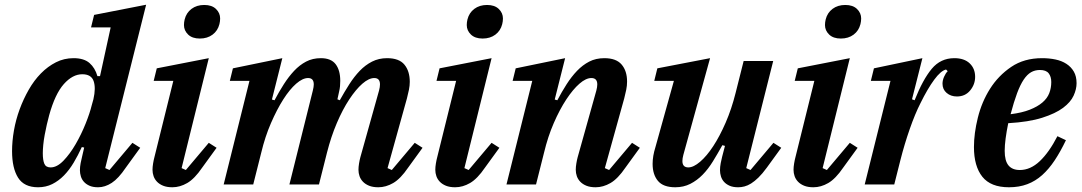

<svg xmlns="http://www.w3.org/2000/svg" viewBox="-20 -780 4575 812"><path d="M141 12Q82 12 56.5 -28.5Q31 -69 31 -141Q31 -183 39 -228.5Q47 -274 63 -317.5Q79 -361 101.5 -400.5Q124 -440 153 -469.5Q182 -499 216.5 -516.5Q251 -534 291 -534Q335 -534 358.5 -513.5Q382 -493 392 -458H403L448 -664H365L378 -717L598 -760L425 -69L443 -61L540 -176L573 -155L512 -71Q481 -25 452.5 -6.5Q424 12 395 12Q373 12 358.5 5.5Q344 -1 335 -11Q326 -21 322 -34Q318 -47 318 -60Q318 -74 321 -90Q324 -106 327 -117L336 -156L326 -158Q310 -123 291.5 -92Q273 -61 250.5 -38Q228 -15 201 -1.5Q174 12 141 12ZM194 -72Q221 -72 248.5 -100.5Q276 -129 300 -170.5Q324 -212 342 -257Q360 -302 368 -335L375 -360Q386 -408 376 -437Q366 -466 328 -466Q287 -466 250 -424.5Q213 -383 188 -293Q183 -275 178 -253Q173 -231 169 -209.5Q165 -188 163 -167.5Q161 -147 161 -132Q161 -103 167.5 -87.5Q174 -72 194 -72Z M709 12Q686 12 670 5.5Q654 -1 644 -11.5Q634 -22 629.5 -35Q625 -48 625 -62Q625 -74 627.5 -89Q630 -104 633 -115L713 -438H630L643 -491L863 -534L748 -69L766 -61L863 -176L896 -155L835 -71Q803 -24 772 -6Q741 12 709 12ZM825 -617Q793 -617 775.5 -634Q758 -651 758 -674Q758 -686 761 -698Q768 -726 790 -742.5Q812 -759 844 -759Q876 -759 893.5 -742Q911 -725 911 -702Q911 -690 908 -678Q901 -650 879 -633.5Q857 -617 825 -617Z M1580 12Q1557 12 1541 5.5Q1525 -1 1515 -11.5Q1505 -22 1500.5 -35Q1496 -48 1496 -62Q1496 -74 1498.5 -89Q1501 -104 1504 -115L1583 -397Q1587 -412 1587 -423Q1587 -450 1563 -450Q1540 -450 1512.5 -426Q1485 -402 1457 -359.5Q1429 -317 1404.5 -259.5Q1380 -202 1363 -135L1329 0H1204L1303 -397Q1307 -413 1307 -423Q1307 -450 1283 -450Q1260 -450 1232.5 -426Q1205 -402 1178 -359.5Q1151 -317 1126 -259.5Q1101 -202 1085 -135L1051 0H926L1035 -438H952L965 -491L1174 -534L1130 -359L1141 -356Q1160 -392 1180.5 -424Q1201 -456 1224 -480.5Q1247 -505 1274.5 -519.5Q1302 -534 1337 -534Q1380 -534 1399.5 -508.5Q1419 -483 1419 -438Q1419 -427 1418 -415.5Q1417 -404 1414 -392L1407 -360L1417 -356Q1437 -392 1457.5 -424Q1478 -456 1501.5 -480.5Q1525 -505 1553.5 -519.5Q1582 -534 1617 -534Q1668 -534 1690.5 -506.5Q1713 -479 1713 -434Q1713 -418 1709.5 -400.5Q1706 -383 1701 -364L1619 -69L1637 -61L1734 -176L1767 -155L1706 -71Q1674 -24 1643 -6Q1612 12 1580 12Z M1905 12Q1882 12 1866 5.5Q1850 -1 1840 -11.5Q1830 -22 1825.5 -35Q1821 -48 1821 -62Q1821 -74 1823.5 -89Q1826 -104 1829 -115L1909 -438H1826L1839 -491L2059 -534L1944 -69L1962 -61L2059 -176L2092 -155L2031 -71Q1999 -24 1968 -6Q1937 12 1905 12ZM2021 -617Q1989 -617 1971.5 -634Q1954 -651 1954 -674Q1954 -686 1957 -698Q1964 -726 1986 -742.5Q2008 -759 2040 -759Q2072 -759 2089.5 -742Q2107 -725 2107 -702Q2107 -690 2104 -678Q2097 -650 2075 -633.5Q2053 -617 2021 -617Z M2499 12Q2476 12 2460 5.5Q2444 -1 2434 -11.5Q2424 -22 2419.5 -35Q2415 -48 2415 -62Q2415 -74 2417.5 -89Q2420 -104 2423 -115L2502 -397Q2506 -412 2506 -423Q2506 -450 2481 -450Q2458 -450 2430.5 -426Q2403 -402 2375 -359.5Q2347 -317 2322 -259.5Q2297 -202 2281 -135L2247 0H2122L2231 -438H2148L2161 -491L2370 -534L2326 -359L2337 -356Q2356 -392 2376.5 -424Q2397 -456 2420.5 -480.5Q2444 -505 2472 -519.5Q2500 -534 2536 -534Q2586 -534 2609 -507Q2632 -480 2632 -435Q2632 -418 2628.5 -400.5Q2625 -383 2620 -364L2538 -69L2556 -61L2653 -176L2686 -155L2625 -71Q2593 -24 2562 -6Q2531 12 2499 12Z M2836 12Q2785 12 2762.5 -15Q2740 -42 2740 -87Q2740 -120 2752 -158L2830 -438H2747L2760 -491L2983 -534L2870 -125Q2866 -110 2866 -99Q2866 -72 2891 -72Q2913 -72 2941 -96Q2969 -120 2996.5 -162Q3024 -204 3049 -261.5Q3074 -319 3091 -387L3125 -522H3250L3136 -69L3154 -61L3251 -176L3284 -155L3223 -71Q3204 -45 3187.5 -29Q3171 -13 3156.5 -4Q3142 5 3128.5 8.5Q3115 12 3102 12Q3080 12 3065.5 5.5Q3051 -1 3042 -11Q3033 -21 3029 -34Q3025 -47 3025 -60Q3025 -74 3028 -90Q3031 -106 3034 -117L3046 -163L3035 -166Q3015 -130 2995 -97.5Q2975 -65 2951.5 -41Q2928 -17 2899.5 -2.5Q2871 12 2836 12Z M3420 12Q3397 12 3381 5.5Q3365 -1 3355 -11.5Q3345 -22 3340.5 -35Q3336 -48 3336 -62Q3336 -74 3338.5 -89Q3341 -104 3344 -115L3424 -438H3341L3354 -491L3574 -534L3459 -69L3477 -61L3574 -176L3607 -155L3546 -71Q3514 -24 3483 -6Q3452 12 3420 12ZM3536 -617Q3504 -617 3486.5 -634Q3469 -651 3469 -674Q3469 -686 3472 -698Q3479 -726 3501 -742.5Q3523 -759 3555 -759Q3587 -759 3604.5 -742Q3622 -725 3622 -702Q3622 -690 3619 -678Q3612 -650 3590 -633.5Q3568 -617 3536 -617Z M3746 -438H3663L3676 -491L3881 -534L3837 -360L3848 -356Q3883 -444 3920.5 -489Q3958 -534 4016 -534Q4058 -534 4081 -512Q4104 -490 4104 -455Q4104 -423 4083 -397.5Q4062 -372 4027 -372Q4001 -372 3983.5 -387Q3966 -402 3966 -426Q3966 -440 3972.5 -455Q3979 -470 3988 -479L3981 -486Q3959 -481 3931 -443Q3903 -405 3873 -344Q3850 -299 3827.5 -234.5Q3805 -170 3788 -103L3762 0H3637Z M4247 12Q4170 12 4134.5 -32.5Q4099 -77 4099 -158Q4099 -216 4115.5 -282.5Q4132 -349 4167 -404.5Q4202 -460 4256.5 -497Q4311 -534 4387 -534Q4417 -534 4443.5 -528.5Q4470 -523 4490 -510Q4510 -497 4521.5 -477Q4533 -457 4533 -428Q4533 -403 4520.5 -375.5Q4508 -348 4476 -324Q4444 -300 4387.5 -282Q4331 -264 4244 -259Q4237 -225 4233 -195Q4229 -165 4229 -142Q4229 -100 4245 -80.5Q4261 -61 4293 -61Q4338 -61 4377.5 -98.5Q4417 -136 4452 -204L4488 -187Q4465 -139 4440.5 -102Q4416 -65 4387.5 -39.5Q4359 -14 4324.5 -1Q4290 12 4247 12ZM4254 -297Q4302 -303 4335 -316Q4368 -329 4388.5 -346.5Q4409 -364 4417.5 -386Q4426 -408 4426 -433Q4426 -456 4415 -470Q4404 -484 4378 -484Q4357 -484 4340.5 -474.5Q4324 -465 4309.5 -443.5Q4295 -422 4281.5 -386Q4268 -350 4254 -297Z"/></svg>

Font: IBM Plex Serif SmBld
Style: Italic
Weight: 600
Italic angle: -14°
Designer: Mike Abbink, Paul van der Laan, Pieter van Rosmalen
Foundry: Bold Monday
Version: Version 3.001